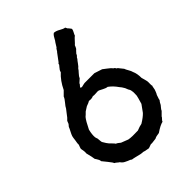

<svg xmlns="http://www.w3.org/2000/svg" viewBox="-207 -817 926 926"><g transform="rotate(-45 255.5 -354.0)"><path d="M239 -593 243 -596Q263 -622 272 -635Q275 -637 279 -644.5Q283 -652 287 -654Q297 -671 300 -675Q304 -679 312 -694Q320 -709 328 -713Q342 -712 358 -702.5Q374 -693 384 -692Q385 -691 387.5 -685Q390 -679 393 -678Q394 -676 398 -671.5Q402 -667 403 -664Q402 -656 396.5 -646.5Q391 -637 390 -632Q383 -627 372.5 -615Q362 -603 357 -599Q356 -595 353 -589.5Q350 -584 349 -582Q344 -578 332 -564Q332 -559 326 -554Q320 -549 319 -544Q314 -539 305 -526Q296 -513 289 -508Q286 -502 275 -490.5Q264 -479 261 -470Q258 -468 252 -462Q246 -456 243 -454Q242 -449 236.5 -444Q231 -439 231 -434Q237 -432 240.5 -432.5Q244 -433 251 -435Q258 -437 261 -437H328Q335 -435 348 -430.5Q361 -426 368 -424Q371 -421 387 -409.5Q403 -398 409 -389L414 -386Q418 -384 418 -380Q419 -378 423 -376Q427 -374 428 -371Q431 -367 445 -350Q447 -343 454.5 -330.5Q462 -318 464 -309Q473 -290 473 -260Q475 -255 477.5 -244Q480 -233 481 -230Q482 -224 481.5 -211.5Q481 -199 483 -197Q481 -194 480 -185.5Q479 -177 478 -175Q477 -172 473.5 -163Q470 -154 467 -150Q466 -145 462.5 -136.5Q459 -128 459 -123L455 -118Q453 -116 451 -112Q449 -108 448 -106Q447 -103 439 -94Q431 -85 429 -79Q419 -70 410 -60Q409 -56 402.5 -50Q396 -44 395 -39Q376 -35 344 -13Q323 -11 313 -5Q307 -5 296.5 -3Q286 -1 278 -2Q275 -1 268.5 1.5Q262 4 258 5Q228 0 226 -2Q215 -1 179 -11Q176 -12 170 -13Q164 -14 163 -14Q162 -14 159 -16Q156 -18 155 -19Q152 -20 143.5 -23.5Q135 -27 130 -30Q119 -35 111 -47Q107 -49 101 -54.5Q95 -60 90 -62Q88 -67 85 -71Q82 -75 78 -80Q74 -85 72 -88Q55 -110 51 -114Q51 -120 48.5 -125Q46 -130 42.5 -135.5Q39 -141 37 -144Q36 -156 27 -191Q29 -202 24 -225Q25 -231 31 -246Q30 -253 34 -273Q36 -291 38 -298Q41 -307 48 -320Q55 -333 57 -339Q58 -342 62 -346Q66 -350 67 -352Q68 -354 70 -359.5Q72 -365 73 -367L84 -378Q88 -383 97 -395Q106 -407 111 -413Q115 -422 127.5 -436.5Q140 -451 144 -462Q148 -465 155 -473Q162 -481 166 -484Q187 -528 217 -555Q218 -561 221 -566Q224 -571 229.5 -577Q235 -583 237 -586Q237 -587 237.5 -589.5Q238 -592 239 -593ZM388 -266 382 -281Q373 -297 366 -304Q349 -329 327 -345Q316 -346 302.5 -353.5Q289 -361 284 -363Q278 -363 278 -364Q273 -364 261 -363Q249 -362 245 -364Q232 -358 215 -361Q208 -356 190 -350Q172 -338 168 -336Q165 -332 157.5 -325.5Q150 -319 149 -318Q137 -304 117 -263Q110 -234 112 -216Q112 -214 113.5 -210Q115 -206 116 -203Q118 -179 119 -177Q120 -175 130 -159L139 -147Q142 -144 150 -136Q158 -128 161 -123Q168 -121 182 -109Q206 -99 218 -95Q239 -91 281 -93Q300 -101 316 -104Q344 -121 358 -136Q366 -148 384 -172Q395 -209 396 -216Q396 -219 396.5 -232Q397 -245 395 -246Q396 -254 388 -266Z"/></g></svg>

Font: FuturaRenner
Style: Regular
Weight: 400
Designer: BSozoo
Foundry: BSozoo
Version: Version 1.001;PS 001.001;hotconv 1.0.70;makeotf.lib2.5.58329